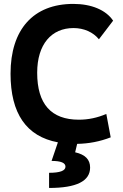

<svg xmlns="http://www.w3.org/2000/svg" viewBox="-20 -723 626 978"><path d="M230 234.4C369.6 234.4 439 199.7 439 130.4C439 89.4 414.1 64.5 362.8 52.7L373 9.8C432.1 8.8 488.8 -2 543.9 -23.4L521.5 -142.6C475.6 -123 429.7 -113.3 381.8 -113.3C240.7 -113.3 169.4 -192.9 169.4 -352.5C169.4 -497.6 242.2 -580.1 354.5 -580.1C407.2 -580.1 454.6 -559.1 483.9 -522.9L556.2 -617.7C519.5 -672.4 445.3 -703.1 353.5 -703.1C149.9 -703.1 33.7 -573.2 33.7 -347.7C33.7 -144.5 114.7 -27.8 274.9 2L242.7 96.7C290.5 96.7 313.5 106.4 313.5 126C313.5 146.5 286.1 157.2 230 157.2Z"/></svg>

Font: Cascadia Code
Style: Bold
Weight: 700
Monospace: yes
Designer: Aaron Bell
Foundry: Saja Typeworks
Version: Version 2404.023